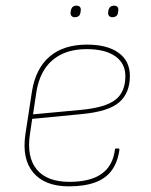

<svg xmlns="http://www.w3.org/2000/svg" viewBox="-20 -648 534 680"><path d="M224 12Q139 12 98 -36.5Q57 -85 70 -173L93 -323Q106 -405 155.5 -447.5Q205 -490 288 -490Q360 -490 400 -461Q440 -432 440 -379Q440 -319 402.5 -286Q365 -253 270 -244L94 -227L86 -173Q74 -92 110 -48Q146 -4 226 -4Q300 -4 340 -32.5Q380 -61 387 -118Q387 -122 391 -122H400Q403 -122 403 -118Q397 -74 376 -45Q355 -16 317 -2Q279 12 224 12ZM97 -243 268 -259Q353 -267 388.5 -294.5Q424 -322 424 -378Q424 -424 388 -449Q352 -474 287 -474Q212 -474 166.5 -435.5Q121 -397 109 -323ZM378 -587Q370 -587 366 -592Q362 -597 363 -604L364 -611Q366 -620 371 -624Q376 -628 384 -628Q392 -628 396 -623.5Q400 -619 399 -611L398 -604Q397 -595 391.5 -591Q386 -587 378 -587ZM245 -587Q237 -587 233 -592Q229 -597 230 -604L231 -611Q233 -620 238 -624Q243 -628 251 -628Q259 -628 263 -623.5Q267 -619 266 -611L265 -604Q264 -595 258.5 -591Q253 -587 245 -587Z"/></svg>

Font: Sofia Sans Hairline
Style: Italic
Weight: 1
Italic angle: -9°
Designer: Botio Nikoltchev, Ani Petrova
Foundry: lettersoup
Version: Version 4.102